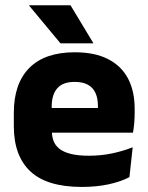

<svg xmlns="http://www.w3.org/2000/svg" viewBox="-20 -707 570 739"><path d="M295 12.5Q160.9 12.5 97.1 -47.2Q33.2 -107 33.2 -221.4V-272.5Q33.2 -385.7 93.1 -445.8Q152.9 -505.8 267.7 -505.8Q344.5 -505.8 395.6 -479.7Q446.8 -453.6 472.6 -405.1Q498.3 -356.5 498.3 -288.5V-272.1Q498.3 -253 496.7 -233.3Q495 -213.5 491.8 -196.4H354.1Q355.8 -225.6 356.4 -251.4Q357 -277.2 357 -297.9Q357 -328.3 347.5 -349.2Q337.9 -370 318.2 -380.9Q298.5 -391.8 267.7 -391.8Q221.7 -391.8 200.4 -367.1Q179 -342.4 179 -296.9V-252L179.9 -235.3V-200.5Q179.9 -181.3 186.2 -164.4Q192.5 -147.5 208.3 -134.7Q224.2 -121.9 251.9 -114.8Q279.7 -107.6 322.6 -107.6Q367.9 -107.6 410 -116.3Q452.1 -125 490.7 -140.1L478.2 -25.2Q444.2 -7.5 397.6 2.5Q351.1 12.5 295 12.5ZM114.2 -196.4V-291.2H461V-196.4ZM251.3 -686.8 338.8 -541.8V-540.2H212.8L92.4 -684.9V-686.8Z"/></svg>

Font: Anek Gurmukhi Medium
Style: Regular
Weight: 500
Designer: Sarang Kulkarni (Gurmukhi), Yesha Goshar (Latin)
Foundry: Ek Type
Version: Version 1.003